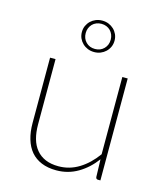

<svg xmlns="http://www.w3.org/2000/svg" viewBox="-110 -807 765 897"><g transform="rotate(15 272.5 -358.0)"><path d="M82.5 0ZM109 -493V-177.5Q109 -139 117.5 -108.5Q126 -78 143.8 -56.8Q161.5 -35.5 188.2 -24.2Q215 -13 251 -13Q304.5 -13 350.2 -41.2Q396 -69.5 432 -119.5V-493H458V0H446Q437 0 435.5 -10L433 -95.5Q398 -48 350.5 -20Q303 8 246 8Q205 8 174.2 -4.8Q143.5 -17.5 123.2 -41.2Q103 -65 92.8 -99.5Q82.5 -134 82.5 -177.5V-493ZM195 -647.5Q195 -664 201.2 -677.8Q207.5 -691.5 218.2 -701.8Q229 -712 243.2 -717.8Q257.5 -723.5 274 -723.5Q290.5 -723.5 304.8 -717.8Q319 -712 329.8 -701.8Q340.5 -691.5 346.8 -677.8Q353 -664 353 -647.5Q353 -631 346.8 -617.2Q340.5 -603.5 329.8 -593.2Q319 -583 304.8 -577.2Q290.5 -571.5 274 -571.5Q257.5 -571.5 243.2 -577.2Q229 -583 218.2 -593.2Q207.5 -603.5 201.2 -617.2Q195 -631 195 -647.5ZM213.5 -647.5Q213.5 -621 230.5 -603.8Q247.5 -586.5 274 -586.5Q300.5 -586.5 317.5 -603.8Q334.5 -621 334.5 -647.5Q334.5 -660.5 330 -671.5Q325.5 -682.5 317.5 -690.8Q309.5 -699 298.2 -703.5Q287 -708 274 -708Q261 -708 249.8 -703.5Q238.5 -699 230.5 -690.8Q222.5 -682.5 218 -671.5Q213.5 -660.5 213.5 -647.5Z"/></g></svg>

Font: Lato Thin
Style: Regular
Weight: 200
Designer: Lukasz Dziedzic
Foundry: tyPoland Lukasz Dziedzic
Version: Version 2.007; 2014-02-27